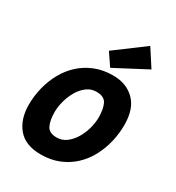

<svg xmlns="http://www.w3.org/2000/svg" viewBox="-187 -888 934 1018"><g transform="rotate(30 280.0 -379.5)"><path d="M217 15Q123 15 77 -39.5Q31 -94 31 -183Q31 -236 44 -288Q57 -340 82 -385.5Q107 -431 144.5 -465.5Q182 -500 231.5 -520Q281 -540 342 -540Q424 -540 474 -490Q524 -440 524 -342Q524 -289 511.5 -237Q499 -185 474.5 -139.5Q450 -94 413 -59.5Q376 -25 327 -5Q278 15 217 15ZM245 -105Q278 -105 304 -124.5Q330 -144 348.5 -175Q367 -206 376.5 -241.5Q386 -277 386 -308Q386 -360 371 -390.5Q356 -421 309 -421Q276 -421 250 -401.5Q224 -382 206 -351Q188 -320 178.5 -284.5Q169 -249 169 -218Q169 -166 184 -135.5Q199 -105 245 -105ZM307 -567 256 -642 433 -774 501 -669Z"/></g></svg>

Font: Ubuntu Sans Mono
Style: Bold Italic
Weight: 700
Italic angle: -13.5°
Monospace: yes
Designer: Dalton Maag Ltd
Foundry: Dalton Maag Ltd
Version: Version 1.006